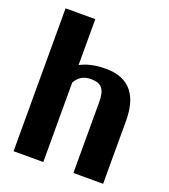

<svg xmlns="http://www.w3.org/2000/svg" viewBox="-137 -849 833 947"><g transform="rotate(20 279.5 -375.0)"><path d="M44 0H200V-417C216 -446 240 -465 282 -465C337 -465 358 -439 358 -374V0H514V-331C514 -457 463 -538 333 -538C274 -538 232 -526 200 -509V-750H44Z"/></g></svg>

Font: Aerodynamic
Style: Bd
Weight: 500
Designer: Google
Version: Version 2.000980; 2014